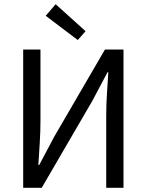

<svg xmlns="http://www.w3.org/2000/svg" viewBox="-20 -891 696 911"><path d="M90 0V-656H172V-317Q172 -265 168.5 -211.5Q165 -158 162 -108H166L237 -242L478 -656H566V0H484V-343Q484 -395 487.5 -447Q491 -499 494 -548H490L419 -414L178 0ZM349 -701 197 -816 244 -871 386 -743Z"/></svg>

Font: .
Style: 
Weight: 400
Designer: Paul D. Hunt, Dalton Maag
Foundry: Dalton Maag Ltd
Version: Version 1.200